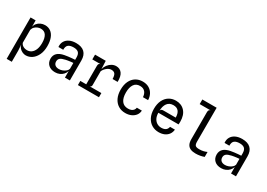

<svg xmlns="http://www.w3.org/2000/svg" viewBox="9 -1790 4182 3003"><g transform="rotate(30 2100.0 -288.0)"><path d="M88.5 201.5V-546H180L181 -472V-123.5L174.5 -97L181 0.5V201.5ZM348 -556Q407 -556 450.2 -525.2Q493.5 -494.5 517.2 -434.8Q541 -375 541 -288Q541 -196.5 510 -130.5Q479 -64.5 428 -29.2Q377 6 316.5 6Q287 6 256.8 -7.8Q226.5 -21.5 204 -45.8Q181.5 -70 174.5 -101.5L145.5 -116L178.5 -150.5Q186 -123 204.8 -106Q223.5 -89 247.8 -81.5Q272 -74 295 -74Q338.5 -74 372.5 -98.5Q406.5 -123 426 -170.8Q445.5 -218.5 445.5 -288.5Q445.5 -378 414.2 -426.5Q383 -475 316 -475Q292 -475 264 -464.5Q236 -454 213 -432Q190 -410 181 -375L176 -408.5L180.5 -426.5Q186.5 -464 210.5 -493.2Q234.5 -522.5 270.5 -539.2Q306.5 -556 348 -556Z M847 6Q770 6 725.2 -35.2Q680.5 -76.5 680.5 -146.5Q680.5 -207.5 720.2 -246.2Q760 -285 841.5 -300.5Q873 -306.5 905.5 -310.5Q938 -314.5 968.5 -317.2Q999 -320 1024 -321V-363Q1024 -424.5 995.8 -451Q967.5 -477.5 908 -477.5Q845.5 -477.5 813.8 -451.8Q782 -426 784 -363.5H697Q691 -421.5 715.8 -464.8Q740.5 -508 790.2 -532Q840 -556 908.5 -556Q1009.5 -556 1061.5 -506.2Q1113.5 -456.5 1113.5 -360V0H1024.5L1024 -118.5Q1013.5 -82 988 -53.8Q962.5 -25.5 926.2 -9.8Q890 6 847 6ZM873.5 -67.5Q907 -67.5 939.2 -80.2Q971.5 -93 995 -113.8Q1018.5 -134.5 1024 -158.5V-264.5Q1006 -263.5 982.2 -260.8Q958.5 -258 935 -254.2Q911.5 -250.5 893.5 -246.5Q829.5 -232.5 804 -210.5Q778.5 -188.5 778.5 -151.5Q778.5 -112.5 803.2 -90.2Q828 -68 873.5 -67.5Z M1258.5 0V-75.5H1639V0ZM1253 -460.5V-546.5H1413L1416.5 -460.5ZM1365.5 -10V-407.5Q1365.5 -435 1374.8 -446Q1384 -457 1405 -460.5L1365.5 -490V-546.5H1446L1452.5 -400Q1465 -447 1492 -482.2Q1519 -517.5 1555.5 -537.2Q1592 -557 1631.5 -557Q1699.5 -557 1737 -506.8Q1774.5 -456.5 1772 -353.5H1681Q1680 -417 1659.8 -443.5Q1639.5 -470 1595 -470Q1555 -470 1516.5 -439.2Q1478 -408.5 1458.5 -365V-115Q1458.5 -99 1451.2 -89.2Q1444 -79.5 1428 -75.5L1458.5 -57V-10Z M2116.5 9Q2042.5 9 1988 -25.8Q1933.5 -60.5 1903.2 -123.8Q1873 -187 1873 -273Q1873 -363.5 1903.8 -426.8Q1934.5 -490 1988.8 -523Q2043 -556 2112.5 -556Q2181 -556 2228.5 -527Q2276 -498 2301 -450Q2326 -402 2327 -345H2234.5Q2233.5 -369 2226.2 -392.2Q2219 -415.5 2204.2 -434.2Q2189.5 -453 2166.5 -464Q2143.5 -475 2110.5 -475Q2038 -475.5 2002.5 -422.2Q1967 -369 1967 -276Q1967 -177 2005.8 -124.8Q2044.5 -72.5 2119.5 -72.5Q2156.5 -72.5 2181 -83.8Q2205.5 -95 2218.5 -113.8Q2231.5 -132.5 2234 -154.5H2324.5Q2323 -107.5 2295.8 -70.5Q2268.5 -33.5 2222.2 -12.2Q2176 9 2116.5 9Z M2717 7.5Q2649.5 7.5 2594.2 -25Q2539 -57.5 2506.2 -120.8Q2473.5 -184 2473.5 -275.5Q2473.5 -364 2504.2 -427Q2535 -490 2588.8 -523.2Q2642.5 -556.5 2711 -556.5Q2811 -556.5 2871.5 -490.2Q2932 -424 2932 -303Q2932 -287 2931 -276.5Q2930 -266 2929.5 -254.5H2564.5Q2565.5 -193 2587.2 -153Q2609 -113 2643.8 -93.2Q2678.5 -73.5 2718.5 -73.5Q2767.5 -73.5 2796 -92.5Q2824.5 -111.5 2834 -155H2921.5Q2916.5 -104 2889.8 -67.8Q2863 -31.5 2819 -12Q2775 7.5 2717 7.5ZM2564.5 -289Q2568.5 -310 2582 -317.2Q2595.5 -324.5 2618.5 -324.5H2838Q2837.5 -399 2806 -437.2Q2774.5 -475.5 2712 -475.5Q2640 -475.5 2602.8 -425.5Q2565.5 -375.5 2564.5 -289Z M3385 7.5Q3331 7.5 3293.8 -8.5Q3256.5 -24.5 3237.2 -59.8Q3218 -95 3218 -152.5V-642.5Q3218 -666 3227.2 -679.5Q3236.5 -693 3253.5 -695H3057V-778H3315.5L3314.5 -167Q3314.5 -114.5 3333.2 -97Q3352 -79.5 3400.5 -79.5Q3446.5 -79.5 3478.2 -87.5Q3510 -95.5 3538 -108V-19Q3510.5 -8 3470.5 -0.2Q3430.5 7.5 3385 7.5Z M3847 6Q3770 6 3725.2 -35.2Q3680.5 -76.5 3680.5 -146.5Q3680.5 -207.5 3720.2 -246.2Q3760 -285 3841.5 -300.5Q3873 -306.5 3905.5 -310.5Q3938 -314.5 3968.5 -317.2Q3999 -320 4024 -321V-363Q4024 -424.5 3995.8 -451Q3967.5 -477.5 3908 -477.5Q3845.5 -477.5 3813.8 -451.8Q3782 -426 3784 -363.5H3697Q3691 -421.5 3715.8 -464.8Q3740.5 -508 3790.2 -532Q3840 -556 3908.5 -556Q4009.5 -556 4061.5 -506.2Q4113.5 -456.5 4113.5 -360V0H4024.5L4024 -118.5Q4013.5 -82 3988 -53.8Q3962.5 -25.5 3926.2 -9.8Q3890 6 3847 6ZM3873.5 -67.5Q3907 -67.5 3939.2 -80.2Q3971.5 -93 3995 -113.8Q4018.5 -134.5 4024 -158.5V-264.5Q4006 -263.5 3982.2 -260.8Q3958.5 -258 3935 -254.2Q3911.5 -250.5 3893.5 -246.5Q3829.5 -232.5 3804 -210.5Q3778.5 -188.5 3778.5 -151.5Q3778.5 -112.5 3803.2 -90.2Q3828 -68 3873.5 -67.5Z"/></g></svg>

Font: Spline Sans Mono
Style: Regular
Weight: 400
Monospace: yes
Designer: Eben Sorkin, Mirko Velimirovic
Foundry: Sorkin Type
Version: Version 1.004